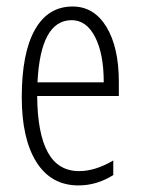

<svg xmlns="http://www.w3.org/2000/svg" viewBox="-20 -560 432 590"><path d="M221.2 9.8Q137.2 9.8 92 -61.8Q46.9 -133.3 46.9 -261.2Q46.9 -397 87.2 -468.5Q127.4 -540 203.1 -540Q269 -540 307.1 -477.3Q345.2 -414.6 345.2 -308.1V-265.1H94.2Q95.2 -149.4 127 -91.8Q158.7 -34.2 223.1 -34.2Q272.9 -34.2 328.1 -66.9V-22Q277.3 9.8 221.2 9.8ZM200.2 -498Q104.5 -498 95.2 -307.1H298.8Q298.8 -394.5 272.2 -446.3Q245.6 -498 200.2 -498Z"/></svg>

Font: TypoPRO Open Sans Condensed
Style: Regular
Weight: 300
Width: 3
Foundry: Ascender Corporation
Version: Version 1.10